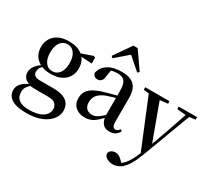

<svg xmlns="http://www.w3.org/2000/svg" viewBox="-185 -1195 2067 1844"><g transform="rotate(30 848.0 -272.5)"><path d="M252 259Q171 259 123 241.5Q75 224 54.5 194.5Q34 165 34 128Q34 84 68 50Q102 16 169 -9L173 -1Q141 27 125 50.5Q109 74 109 109Q109 164 147 192Q185 220 254 220Q357 220 408.5 185.5Q460 151 460 96Q460 66 438 42Q416 18 358 18H239Q208 18 187 17Q166 16 147 10V7Q67 -16 67 -87Q67 -120 87.5 -152Q108 -184 158 -219V-228L179 -218Q156 -192 145.5 -173.5Q135 -155 135 -132Q135 -107 153 -92Q171 -77 211 -77H358Q427 -77 470 -60Q513 -43 533 -11Q553 21 553 64Q553 113 518.5 158Q484 203 416.5 231Q349 259 252 259ZM268 -183Q200 -183 153.5 -206Q107 -229 82.5 -269Q58 -309 58 -362Q58 -442 112.5 -492.5Q167 -543 268 -543Q322 -543 362.5 -528.5Q403 -514 428 -488L431 -485Q477 -439 477 -362Q477 -309 452.5 -269Q428 -229 381.5 -206Q335 -183 268 -183ZM267 -213Q318 -213 346.5 -254Q375 -295 375 -362Q375 -432 346 -472Q317 -512 269 -512Q219 -512 190 -471.5Q161 -431 161 -362Q161 -294 189 -253.5Q217 -213 267 -213ZM396 -476V-492H402L543 -541L560 -530V-467Z M756 16Q695 16 655 -19Q615 -54 615 -117Q615 -158 633 -189.5Q651 -221 693.5 -246Q736 -271 807 -291Q848 -303 896 -315.5Q944 -328 984 -337V-312Q944 -302 903.5 -290.5Q863 -279 833 -268Q775 -246 748 -212.5Q721 -179 721 -133Q721 -87 745 -64Q769 -41 807 -41Q826 -41 846 -49Q866 -57 892 -77.5Q918 -98 953 -135L966 -84H936Q906 -52 880 -29.5Q854 -7 824.5 4.5Q795 16 756 16ZM1030 15Q982 15 957 -15Q932 -45 927 -96V-99V-372Q927 -426 916 -456Q905 -486 881 -498Q857 -510 818 -510Q791 -510 763 -503Q735 -496 700 -480L754 -506L742 -428Q739 -392 722.5 -377Q706 -362 684 -362Q640 -362 630 -404Q642 -468 699.5 -505.5Q757 -543 853 -543Q948 -543 992 -499Q1036 -455 1036 -356V-100Q1036 -60 1046 -45.5Q1056 -31 1074 -31Q1086 -31 1096 -37.5Q1106 -44 1119 -61L1135 -46Q1118 -15 1092.5 0Q1067 15 1030 15ZM982 -610 811 -759H879L707 -610L689 -627L821 -816H868L1000 -627Z M1217 271Q1180 271 1150.5 254Q1121 237 1119 208Q1123 182 1143 170Q1163 158 1187 158Q1211 158 1230.5 170.5Q1250 183 1268 202L1297 235L1264 254L1244 237Q1293 220 1328.5 173.5Q1364 127 1394 51L1423 -21L1430 -40L1518 -283L1601 -527H1641L1427 44Q1396 127 1363 177Q1330 227 1294 249Q1258 271 1217 271ZM1406 63 1164 -527H1287L1451 -81L1457 -69ZM1119 -499V-527H1388V-499L1286 -488H1219ZM1491 -499V-527H1694V-499L1613 -489H1596Z"/></g></svg>

Font: Noto Serif TC ExtraLight SemiBold
Style: Regular
Weight: 600
Version: Version 2.003-H1;hotconv 1.1.1;makeotfexe 2.6.0